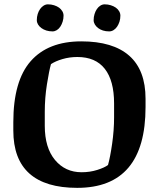

<svg xmlns="http://www.w3.org/2000/svg" viewBox="-20 -864 727 894"><path d="M339.4 10.7Q191.4 10.7 116.7 -56.2Q42 -123 42 -256.3V-294.9Q42 -487.3 123 -579.3Q204.1 -671.4 358.4 -671.4Q505.9 -671.4 581.8 -604.5Q657.7 -537.6 657.7 -403.8V-365.7Q657.7 -177.7 578.1 -83.5Q498.5 10.7 339.4 10.7ZM511.2 -382.3Q511.2 -488.3 468 -543.5Q424.8 -598.6 340.3 -598.6Q303.7 -598.6 270.8 -588.9Q237.8 -579.1 217.3 -565.4Q208.5 -534.2 198.5 -471.2Q188.5 -408.2 188.5 -343.3V-278.3Q188.5 -176.3 236.1 -119.1Q283.7 -62 359.9 -62Q398.9 -62 432.9 -72.8Q466.8 -83.5 482.9 -95.7Q493.2 -132.3 502.2 -195.1Q511.2 -257.8 511.2 -317.4ZM151.4 -770Q151.4 -785.2 155.5 -798.6Q159.7 -812 166.7 -822Q173.8 -832 183.3 -837.9Q192.9 -843.8 203.1 -843.8Q218.3 -843.8 231.7 -839.6Q245.1 -835.4 254.9 -828.4Q264.6 -821.3 270.3 -811.5Q275.9 -801.8 275.9 -791Q275.9 -776.4 271.7 -763.2Q267.6 -750 260.7 -739.7Q253.9 -729.5 244.4 -723.6Q234.9 -717.8 224.6 -717.8Q209 -717.8 195.8 -721.9Q182.6 -726.1 172.6 -733.4Q162.6 -740.7 157 -750.2Q151.4 -759.8 151.4 -770ZM416 -770Q416 -785.2 420.2 -798.6Q424.3 -812 431.2 -822Q438 -832 447.5 -837.9Q457 -843.8 467.3 -843.8Q482.4 -843.8 495.8 -839.6Q509.3 -835.4 519.3 -828.4Q529.3 -821.3 534.9 -811.5Q540.5 -801.8 540.5 -791Q540.5 -776.4 536.4 -763.2Q532.2 -750 525.1 -739.7Q518.1 -729.5 508.5 -723.6Q499 -717.8 488.3 -717.8Q472.7 -717.8 459.5 -721.9Q446.3 -726.1 436.8 -733.4Q427.2 -740.7 421.6 -750.2Q416 -759.8 416 -770Z"/></svg>

Font: Noticia Text
Style: Bold
Weight: 700
Designer: JM Sole
Foundry: JM Sole
Version: Version 1.003